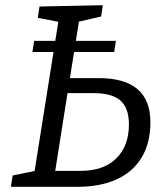

<svg xmlns="http://www.w3.org/2000/svg" viewBox="-20 -718 647 738"><path d="M104.6 -518.2 111.3 -561H425.5L418.8 -518.2ZM21.9 0 28.6 -43.5 125.2 -63.2 111.2 -49.2 206.2 -647.2 216.5 -631.8 125.2 -649.5 131.9 -693 375.1 -698 368.8 -654.5 268.8 -631.5 285.2 -646.2 246.2 -402 233.5 -417.8H359.4Q458.8 -417.8 508.5 -375.4Q558.1 -333.1 558.1 -248.1Q558.1 -168.4 524.6 -112.8Q491.1 -57.3 428.6 -28.7Q366 0 278.7 0ZM189.9 -45.8 174.8 -61.2H288.7Q378.6 -61.2 427 -109.2Q475.5 -157.1 475.5 -239.4Q475.5 -303.3 442.7 -331.6Q409.9 -359.9 341.7 -359.9H224.1L241.8 -374.6Z"/></svg>

Font: Bitter Thin
Style: Italic
Weight: 100
Italic angle: -9°
Designer: Sol Matas, and Bitter project Authors
Foundry: Sol Matas
Version: Version 2.002